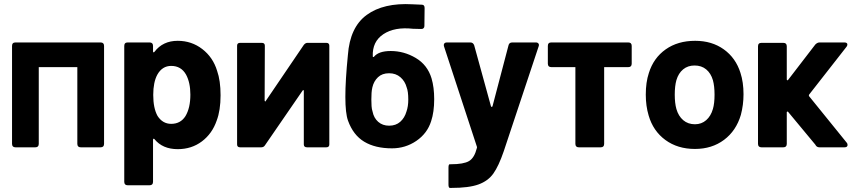

<svg xmlns="http://www.w3.org/2000/svg" viewBox="-20 -722 4204 941"><path d="M170 -393V-17Q170 0 153 0H56Q39 0 39 -17V-497Q39 -514 56 -514H473Q490 -514 490 -497V-17Q490 0 473 0H376Q359 0 359 -17V-393Z M1061 -255Q1061 -181 1042 -131Q1020 -67 969.5 -29Q919 9 851 9Q777 9 737 -40Q735 -43 732.5 -42Q730 -41 730 -37V169Q730 186 713 186H606Q589 186 589 169V-497Q589 -514 606 -514H713Q730 -514 730 -497V-470Q730 -466 732.5 -465.5Q735 -465 737 -468Q778 -522 851 -522Q919 -522 971.5 -481.5Q1024 -441 1044 -375Q1061 -327 1061 -255ZM913 -258Q913 -317 892 -356Q868 -399 819 -399Q775 -399 751 -356Q731 -319 731 -257Q731 -192 752 -154Q777 -115 819 -115Q865 -115 889 -153Q913 -193 913 -258Z M1157 -512H1263Q1278 -512 1278 -498L1277 -230Q1277 -226 1279.5 -225Q1282 -224 1283 -228L1469 -502Q1477 -512 1487 -512H1579Q1594 -512 1594 -498V-14Q1594 0 1579 0H1485Q1469 0 1469 -14V-276Q1469 -280 1467 -280.5Q1465 -281 1463 -278L1278 -9Q1272 0 1260 0H1157Q1142 0 1142 -14V-498Q1142 -512 1157 -512Z M1685 -452Q1695 -589 1777.5 -649Q1860 -709 2001 -701Q2017 -701 2047 -699Q2061 -699 2061 -683L2060 -594Q2060 -587 2055 -583Q2050 -579 2043 -580Q2029 -581 2004 -581Q1914 -591 1859 -554.5Q1804 -518 1807 -446Q1807 -443 1809 -442.5Q1811 -442 1813 -444Q1836 -472 1895 -472Q1960 -472 2017.5 -438Q2075 -404 2095 -338Q2108 -294 2108 -236Q2108 -173 2093 -128Q2074 -68 2020.5 -31.5Q1967 5 1901 5Q1819 5 1765 -27.5Q1711 -60 1685.5 -131Q1660 -202 1685 -452ZM1800 -234Q1800 -217 1801 -202Q1802 -187 1806 -175Q1812 -144 1833.5 -125Q1855 -106 1887 -106Q1920 -106 1941.5 -125Q1963 -144 1972 -175Q1981 -200 1981 -234Q1981 -274 1973 -294Q1965 -324 1942.5 -343.5Q1920 -363 1887 -363Q1853 -363 1832.5 -343.5Q1812 -324 1805 -294Q1802 -281 1801 -266.5Q1800 -252 1800 -234Z M2178 182V100Q2178 83 2184 83H2190Q2252 83 2278.5 67.5Q2305 52 2317 4Q2319 -1 2317 -4L2156 -495Q2155 -497 2155 -501Q2155 -507 2159 -510.5Q2163 -514 2170 -514H2285Q2299 -514 2304 -500L2386 -202Q2387 -198 2390 -198Q2393 -198 2394 -202L2472 -499Q2475 -514 2491 -514H2606Q2615 -514 2619 -508.5Q2623 -503 2620 -495L2449 19Q2424 92 2398 128.5Q2372 165 2325 182Q2278 199 2192 199H2185Q2178 199 2178 182Z M2941 -393V-17Q2941 0 2924 0H2817Q2800 0 2800 -17V-393H2682Q2665 -393 2665 -410V-497Q2665 -514 2682 -514H3059Q3076 -514 3076 -497V-410Q3076 -393 3059 -393Z M3159 -156Q3145 -203 3145 -258Q3145 -319 3160 -364Q3183 -438 3242.5 -480Q3302 -522 3387 -522Q3469 -522 3527.5 -480Q3586 -438 3609 -365Q3624 -319 3624 -260Q3624 -208 3611 -159Q3588 -81 3528.5 -36.5Q3469 8 3386 8Q3301 8 3241 -36Q3181 -80 3159 -156ZM3474 -188Q3482 -215 3482 -258Q3482 -300 3474 -329Q3464 -363 3441 -382Q3418 -401 3384 -401Q3351 -401 3328 -382Q3305 -363 3295 -329Q3287 -300 3287 -258Q3287 -217 3295 -188Q3305 -153 3328.5 -133Q3352 -113 3386 -113Q3418 -113 3441 -133Q3464 -153 3474 -188Z M3695 -17V-495Q3695 -512 3712 -512H3819Q3836 -512 3836 -495V-333Q3836 -329 3838.5 -328.5Q3841 -328 3843 -331L3976 -504Q3986 -514 3997 -514H4118Q4125 -514 4129 -511.5Q4133 -509 4133 -504Q4133 -498 4129 -493L3946 -259Q3943 -256 3945 -251L4132 -20L4134 -12Q4134 0 4119 0H3996Q3982 0 3976 -13L3844 -172Q3841 -178 3836 -173V-17Q3836 0 3819 0H3712Q3695 0 3695 -17Z"/></svg>

Font: Barlow
Style: Bold
Weight: 700
Designer: Jeremy Tribby
Foundry: Jeremy Tribby
Version: Version 1.101 August 23, 2024